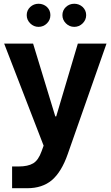

<svg xmlns="http://www.w3.org/2000/svg" viewBox="-20 -763 584 1014"><path d="M210.4 6.3 199.7 35.6C188.5 67.4 173.8 88.4 155.3 99.6C136.7 110.8 110.8 116.2 78.1 116.2H43.9V231H124C176.8 231 220.2 216.8 253.9 188.5C287.6 159.7 315.9 113.8 337.9 50.3L542.5 -532.7H391.1L276.9 -148.4H272L154.8 -532.7H2ZM121.1 -683.1C121.1 -666 127.4 -651.9 139.6 -639.6C151.9 -627.4 166.5 -621.1 183.6 -621.1C200.7 -621.1 215.8 -627.4 228 -639.6C240.2 -651.9 246.1 -666 246.1 -683.1C246.1 -700.2 240.2 -714.4 228 -726.1C215.8 -737.3 200.7 -743.2 183.6 -743.2C166.5 -743.2 151.9 -737.3 139.6 -726.1C127.4 -714.4 121.1 -700.2 121.1 -683.1ZM309.6 -683.1C309.6 -666 315.9 -651.9 328.1 -639.6C340.3 -627.4 355 -621.1 372.1 -621.1C389.2 -621.1 404.3 -627.4 416.5 -639.6C428.7 -651.9 435.1 -666 435.1 -683.1C435.1 -700.2 428.7 -714.4 416.5 -726.1C404.3 -737.3 389.2 -743.2 372.1 -743.2C355 -743.2 340.3 -737.3 328.1 -726.1C315.9 -714.4 309.6 -700.2 309.6 -683.1Z"/></svg>

Font: Estedad Bold
Style: Regular
Weight: 700
Designer: Amin Abedi
Version: Version 7.3